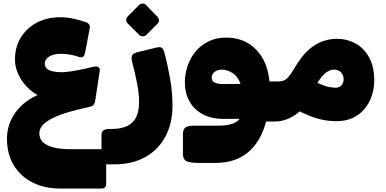

<svg xmlns="http://www.w3.org/2000/svg" viewBox="-20 -688 2215 1103"><path d="M321 395Q236 395 167.5 360.5Q99 326 59.5 262Q20 198 20 108Q20 54 41.5 5.5Q63 -43 103 -81Q143 -119 196 -142Q162 -160 132 -192Q102 -224 84 -264Q66 -304 66 -346Q66 -418 100 -473Q134 -528 192.5 -558.5Q251 -589 326 -589Q361 -589 398.5 -581.5Q436 -574 475 -560Q486 -556 492 -548Q498 -540 496 -528L470 -391Q466 -370 459 -363Q452 -356 433 -361Q416 -368 387 -373.5Q358 -379 331 -379Q288 -379 262.5 -363Q237 -347 237 -322Q237 -305 249 -294Q261 -283 283 -278Q305 -273 335 -273Q352 -273 383.5 -277.5Q415 -282 452.5 -290Q490 -298 526 -306Q537 -308 546 -301.5Q555 -295 553 -281L528 -116Q526 -100 521 -90Q516 -80 497 -75L419 -56Q377 -46 339 -33Q301 -20 271 -3.5Q241 13 223.5 33Q206 53 206 78Q206 110 228 130Q250 150 289.5 159.5Q329 169 383 169H563Q590 169 590 196V368Q590 395 563 395Z M600 256Q580 256 571.5 245.5Q563 235 563 219V86Q563 69 574.5 61Q586 53 605 53H618Q677 53 712.5 35Q748 17 763.5 -17.5Q779 -52 779 -102Q779 -149 767 -212Q755 -275 738 -336Q733 -363 741 -373Q749 -383 769 -388L880 -415Q899 -420 909 -413.5Q919 -407 924 -387Q943 -317 957 -237Q971 -157 971 -81Q971 18 931.5 94Q892 170 817 213Q742 256 637 256ZM820 -487Q812 -479 799.5 -479.5Q787 -480 779 -488L714 -553Q705 -562 705 -573.5Q705 -585 714 -594L779 -659Q787 -667 799 -667.5Q811 -668 819 -659L882 -594Q904 -571 885 -552Z M1124 248Q1077 248 1054 239Q1031 230 1031 196V81Q1031 55 1045 44.5Q1059 34 1093 34H1230Q1276 34 1307 25.5Q1338 17 1357 -5H1264Q1194 -5 1144 -32Q1094 -59 1068 -106.5Q1042 -154 1042 -215Q1042 -263 1057.5 -309Q1073 -355 1103 -391.5Q1133 -428 1177.5 -450Q1222 -472 1279 -472Q1383 -472 1450 -404.5Q1517 -337 1528 -220H1577Q1592 -220 1592 -205L1593 -20Q1593 10 1563 10H1509Q1478 125 1405.5 186.5Q1333 248 1216 248ZM1259 -205 1362 -206Q1346 -250 1315 -269Q1284 -288 1256 -288Q1238 -288 1224.5 -282Q1211 -276 1203.5 -265.5Q1196 -255 1196 -243Q1196 -221 1215 -213Q1234 -205 1259 -205Z M1902 8Q1872 7 1848 3Q1824 -1 1801.5 -7.5Q1779 -14 1755 -24Q1731 -34 1701 -48Q1682 -30 1658.5 -17Q1635 -4 1610.5 3Q1586 10 1563 10Q1548 10 1548 -5V-190Q1548 -220 1578 -220Q1596 -220 1609.5 -225Q1623 -230 1637.5 -246.5Q1652 -263 1672 -297Q1709 -361 1748.5 -397.5Q1788 -434 1830 -449.5Q1872 -465 1915 -465Q1973 -465 2022 -438.5Q2071 -412 2100.5 -358.5Q2130 -305 2130 -224Q2130 -182 2116.5 -140Q2103 -98 2075 -63.5Q2047 -29 2004 -9.5Q1961 10 1902 8ZM1904 -184Q1927 -183 1940.5 -196.5Q1954 -210 1954 -232Q1954 -248 1947.5 -260.5Q1941 -273 1928.5 -280.5Q1916 -288 1899 -288Q1882 -288 1865.5 -279Q1849 -270 1834 -253.5Q1819 -237 1803 -212Q1826 -202 1842.5 -196Q1859 -190 1873.5 -187.5Q1888 -185 1904 -184Z"/></svg>

Font: Rubik Black
Style: Italic
Weight: 900
Italic angle: -12°
Designer: Hubert and Fischer
Foundry: Hubert and Fischer
Version: Version 2.300;gftools[0.9.30]